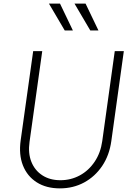

<svg xmlns="http://www.w3.org/2000/svg" viewBox="-20 -1027 731 1059"><path d="M310 12Q235 12 182.5 -21.5Q130 -55 106.5 -114.5Q83 -174 94 -253L163 -745H213L143 -245Q134 -182 153 -134.5Q172 -87 213.5 -60Q255 -33 313 -33Q371 -33 420 -59.5Q469 -86 502 -135Q535 -184 544 -249L613 -745H663L594 -249Q583 -170 543.5 -111.5Q504 -53 444 -20.5Q384 12 310 12ZM337 -859 250 -1007H311L382 -859ZM478 -859 391 -1007H452L523 -859Z"/></svg>

Font: Plus Jakarta Sans ExtraLight
Style: Italic
Weight: 200
Italic angle: -8°
Designer: Gumpita Rahayu
Foundry: Tokotype
Version: Version 2.071; ttfautohint (v1.8.4.7-5d5b);gftools[0.9.29]